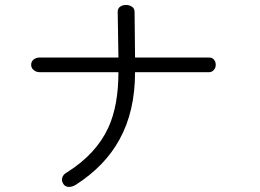

<svg xmlns="http://www.w3.org/2000/svg" viewBox="-20 -763 1040 767"><path d="M139.6 -533.2Q123 -533.2 113.3 -524.4Q104.5 -516.6 104.5 -503.9Q104.5 -492.2 113.3 -484.4Q123 -474.6 139.6 -474.6H453.1Q453.1 -341.8 413.1 -253.9Q364.3 -147.5 247.1 -74.2Q232.4 -66.4 228.5 -52.7Q225.6 -40 232.4 -29.3Q238.3 -18.6 251 -16.6Q265.6 -14.6 282.2 -24.4Q399.4 -99.6 457 -205.1Q519.5 -317.4 519.5 -474.6H815.4Q827.1 -474.6 835 -484.4Q841.8 -492.2 841.8 -503.9Q841.8 -516.6 835 -524.4Q828.1 -533.2 815.4 -533.2H519.5Q519.5 -589.8 518.6 -622.1Q518.6 -673.8 517.6 -715.8Q517.6 -729.5 506.8 -736.3Q497.1 -743.2 483.4 -743.2Q469.7 -743.2 460 -736.3Q450.2 -729.5 450.2 -715.8L453.1 -533.2Z"/></svg>

Font: Gulim
Style: Regular
Weight: 400
Version: Version 2.21